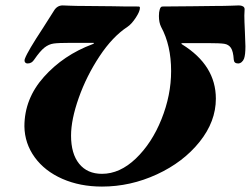

<svg xmlns="http://www.w3.org/2000/svg" viewBox="-20 -674 925 708"><path d="M882 -640 881 -617Q881 -598 883 -558Q885 -518 885 -503Q885 -472 880 -458Q877 -450 871 -445Q865 -440 858 -440Q843 -440 842 -454Q840 -485 831.5 -497.5Q823 -510 807 -512.5Q791 -515 747 -515H653Q650 -515 649 -513.5Q648 -512 652 -510Q776 -433 776 -310Q776 -226 716 -151Q656 -76 558.5 -31Q461 14 356 14Q275 14 210 -14.5Q145 -43 108 -94Q71 -145 70 -208Q70 -310 142 -390.5Q214 -471 321 -511Q326 -513 326.5 -514.5Q327 -516 324 -516H241Q196 -516 178 -513.5Q160 -511 144 -498.5Q128 -486 106 -454Q97 -440 82 -440Q75 -440 72 -445Q69 -450 72 -458Q82 -485 138 -570L178 -633Q190 -654 211 -654Q215 -654 237.5 -653Q260 -652 292 -652L395 -651Q428 -650 491 -650Q496 -650 496 -645Q496 -632 480.5 -608.5Q465 -585 450 -575Q395 -539 347 -466.5Q299 -394 270.5 -313.5Q242 -233 242 -174Q242 -107 272 -70Q302 -33 356 -33Q422 -33 481 -89.5Q540 -146 575.5 -234.5Q611 -323 611 -412Q611 -507 574 -575Q566 -591 566 -615Q566 -630 569 -639Q572 -650 579 -650L691 -651L773 -652Q808 -652 832.5 -653Q857 -654 861 -654Q870 -654 876 -650.5Q882 -647 882 -640Z"/></svg>

Font: EB Garamond ExtraBold
Style: Italic
Weight: 800
Italic angle: -17.2°
Designer: Georg Duffner and Octavio Pardo
Foundry: Georg Duffner
Version: Version 1.000